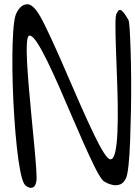

<svg xmlns="http://www.w3.org/2000/svg" viewBox="-20 -877 651 923"><path d="M586 -21Q575 3 557.5 9.5Q540 16 521.5 12Q503 8 489.5 0.5Q476 -7 473 -11Q456 -32 432.5 -80Q409 -128 380.5 -192Q352 -256 322 -326.5Q292 -397 262.5 -464Q233 -531 206 -586Q179 -641 157.5 -673.5Q136 -706 122 -706Q112 -706 109.5 -671.5Q107 -637 110 -580Q113 -523 119 -453Q125 -383 132 -311Q139 -239 145 -175.5Q151 -112 154 -67Q157 -22 155 -7Q151 18 139 23.5Q127 29 114.5 22.5Q102 16 96 6Q86 -11 77 -57.5Q68 -104 61 -169Q54 -234 49 -309Q44 -384 41.5 -460.5Q39 -537 39.5 -605Q40 -673 43.5 -724.5Q47 -776 54 -801Q60 -821 75 -838.5Q90 -856 111 -856.5Q132 -857 156 -825Q172 -804 196 -755Q220 -706 249.5 -640.5Q279 -575 310 -502.5Q341 -430 372 -360.5Q403 -291 430 -234.5Q457 -178 478 -144.5Q499 -111 511 -111Q526 -111 534 -146.5Q542 -182 544.5 -241Q547 -300 546 -371.5Q545 -443 542 -516Q539 -589 537 -652.5Q535 -716 535 -758.5Q535 -801 540 -811Q545 -821 550.5 -827Q556 -833 566.5 -824.5Q577 -816 597 -782Q601 -776 603.5 -735Q606 -694 608 -631Q610 -568 610.5 -493Q611 -418 609.5 -342Q608 -266 605.5 -198.5Q603 -131 598 -84Q593 -37 586 -21Z"/></svg>

Font: VLove default
Style: Regular
Weight: 400
Designer: Dr Anirban Mitra
Foundry: Dr Anirban Mitra
Version: Version 1.000